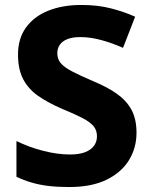

<svg xmlns="http://www.w3.org/2000/svg" viewBox="-20 -744 608 774"><path d="M530.3 -208.5Q530.3 -148.6 500.3 -99Q470.3 -49.5 410.1 -19.7Q349.9 10 258.5 10Q212.4 10 175.9 5.7Q139.4 1.3 108 -7.9Q76.7 -17 46.3 -31.4V-175.4Q97.1 -150.6 154.3 -135.9Q211.5 -121.2 262.5 -121.2Q299.3 -121.2 323.2 -130.5Q347 -139.8 359 -156.4Q370.9 -172.9 370.9 -194.5Q370.9 -218.7 357.2 -235.3Q343.6 -251.8 312.8 -268Q282 -284.1 229.2 -305.7Q173.6 -329.8 133.9 -357.4Q94.3 -385.1 73.4 -424.9Q52.6 -464.8 52.6 -523.8Q52.6 -588.9 85 -633.4Q117.3 -678 174.9 -701Q232.5 -724 308.2 -724Q374.6 -724 428.3 -710Q482.1 -695.9 524.8 -676.6L475.9 -551.1Q432.8 -570.4 388.6 -582.4Q344.5 -594.5 303.5 -594.5Q272 -594.5 251.4 -586.2Q230.9 -577.9 220.9 -563.2Q211 -548.4 211 -529.5Q211 -506.3 224.6 -489.8Q238.3 -473.2 269.9 -456.5Q301.6 -439.9 356.2 -416.5Q411.8 -393.5 450.6 -366.4Q489.3 -339.2 509.8 -301.9Q530.3 -264.5 530.3 -208.5Z"/></svg>

Font: Noto Sans Oriya
Style: Regular
Weight: 400
Designer: Amélie Bonet and Sol Matas
Foundry: Google LLC
Version: Version 2.006